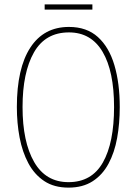

<svg xmlns="http://www.w3.org/2000/svg" viewBox="-20 -847 624 877"><path d="M527 -358Q527 -283 515 -216.5Q503 -150 475.5 -99Q448 -48 403 -19Q358 10 293 10Q227 10 182 -20Q137 -50 109.5 -101.5Q82 -153 69.5 -219Q57 -285 57 -358Q57 -535 118.5 -629.5Q180 -724 295 -724Q376 -724 427 -678Q478 -632 502.5 -549.5Q527 -467 527 -358ZM83 -358Q83 -199 136 -107Q189 -15 293 -15Q399 -15 450 -105Q501 -195 501 -358Q501 -522 448.5 -610.5Q396 -699 295 -699Q187 -699 135 -607.5Q83 -516 83 -358ZM402 -827V-803H184V-827Z"/></svg>

Font: Noto Sans Lao Looped Condensed Thin
Style: Regular
Weight: 100
Width: 3
Designer: Mark Frömberg, Ben Mitchell
Foundry: The Fontpad Ltd
Version: Version 1.002; ttfautohint (v1.8.4.7-5d5b)